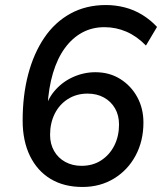

<svg xmlns="http://www.w3.org/2000/svg" viewBox="-20 -734 644 763"><path d="M308 9Q234 9 181 -23Q128 -55 99 -114.5Q70 -174 70 -255Q70 -355 92 -438.5Q114 -522 156 -584Q198 -646 260 -680Q322 -714 401 -714Q439 -714 476 -704.5Q513 -695 545.5 -675Q578 -655 604 -627L560 -553Q524 -590 482.5 -608Q441 -626 395 -626Q346 -626 306.5 -604.5Q267 -583 237.5 -542.5Q208 -502 190.5 -443.5Q173 -385 169 -312L166 -282H156Q164 -333 194.5 -370Q225 -407 268.5 -427Q312 -447 359 -447Q415 -447 458 -420Q501 -393 525.5 -348Q550 -303 550 -247Q550 -174 519 -116Q488 -58 433 -24.5Q378 9 308 9ZM304 -75Q349 -75 382.5 -97Q416 -119 434.5 -156Q453 -193 453 -239Q453 -276 437 -303.5Q421 -331 393 -346.5Q365 -362 328 -362Q284 -362 250 -340.5Q216 -319 197.5 -282Q179 -245 179 -198Q179 -162 195 -134Q211 -106 239.5 -90.5Q268 -75 304 -75Z"/></svg>

Font: Nunito Sans 12pt ExtraLight 12pt SemiBold
Style: Italic
Weight: 600
Italic angle: -9°
Version: Version 3.101;gftools[0.9.27]